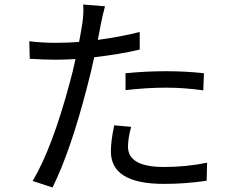

<svg xmlns="http://www.w3.org/2000/svg" viewBox="-20 -809 1040 852"><path d="M537 -484Q629 -493 716 -493Q806 -493 885 -484L882 -408Q798 -420 718 -420Q631 -420 537 -409ZM600 -589Q512 -568 398 -555Q386 -497 367 -425Q293 -138 213 23L125 -6Q212 -152 290 -444Q305 -498 315 -547Q269 -544 226 -544Q182 -544 112 -548L110 -626Q164 -619 228 -619Q283 -619 331 -623Q339 -665 346 -709Q352 -754 349 -789L446 -781Q436 -745 428 -704L414 -632Q512 -645 600 -667ZM562 -246Q548 -196 548 -158Q548 -68 708 -68Q806 -68 899 -87L897 -7Q804 7 707 7Q472 7 472 -137Q472 -185 487 -253Z"/></svg>

Font: 思源黑体R
Style: Regular
Weight: 400
Designer: Ryoko NISHIZUKA  (kana & ideographs); Paul D. Hunt (Latin, Greek & Cyrillic); Wenlong ZHANG  (bopomofo); Sandoll Communi
Foundry: Adobe Systems Incorporated
Version: Version 1.00 June 24, 2014, initial release